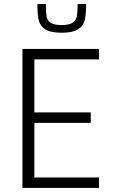

<svg xmlns="http://www.w3.org/2000/svg" viewBox="-20 -930 557 950"><path d="M91 -688H470V-636H150V-374H429V-322H150V-52H470V0H91ZM165 -910H207Q207 -868 210.5 -848Q214 -828 231 -817Q248 -806 285 -806Q322 -806 339 -817.5Q356 -829 360 -849Q364 -869 364 -910H406Q406 -859 399.5 -830.5Q393 -802 366.5 -785Q340 -768 285 -768Q230 -768 204 -785Q178 -802 171.5 -830.5Q165 -859 165 -910Z"/></svg>

Font: Saira SemiCondensed Light
Style: Regular
Weight: 300
Width: 4
Designer: Hector Gatti with collaboration of the Omnibus-Type team
Foundry: Omnibus-Type
Version: Version 0.072; ttfautohint (v1.8)